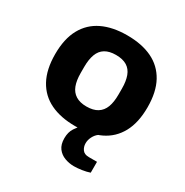

<svg xmlns="http://www.w3.org/2000/svg" viewBox="-169 -676 973 1010"><g transform="rotate(30 317.5 -170.5)"><path d="M317 12Q229 12 166.5 -18Q104 -48 70.5 -109.5Q37 -171 37 -264Q37 -357 70.5 -418Q104 -479 166.5 -509Q229 -539 317 -539Q406 -539 468.5 -509Q531 -479 564.5 -418Q598 -357 598 -264Q598 -171 564.5 -109.5Q531 -48 468.5 -18Q406 12 317 12ZM317 -107Q358 -107 383.5 -123Q409 -139 420.5 -169.5Q432 -200 432 -245V-282Q432 -327 420.5 -358Q409 -389 383.5 -404.5Q358 -420 317 -420Q277 -420 251.5 -404.5Q226 -389 214.5 -358Q203 -327 203 -282V-245Q203 -200 214.5 -169.5Q226 -139 251.5 -123Q277 -107 317 -107ZM417 198Q388 198 361 188Q334 178 317 155.5Q300 133 300 95Q300 58 316.5 33Q333 8 352 -12H445V-8Q430 3 420 22.5Q410 42 410 62Q410 84 422 100.5Q434 117 461 117H511V183Q491 190 464.5 194Q438 198 417 198Z"/></g></svg>

Font: Archivo SemiBold ExtraBold
Style: Regular
Weight: 800
Version: Version 2.001